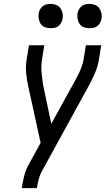

<svg xmlns="http://www.w3.org/2000/svg" viewBox="-20 -968 544 988"><path d="M92 0 93 -7Q98 -36 105 -64.5Q112 -93 127 -120L189 -233L127 -516Q119 -551 115 -587.5Q111 -624 117 -662L129 -735H208L196 -662Q191 -628 194 -595Q197 -562 202 -530L244 -331L364 -549Q371 -563 378.5 -576.5Q386 -590 392 -604Q398 -618 403 -632.5Q408 -647 410 -662L422 -735H501L489 -662Q483 -624 467 -587.5Q451 -551 431 -516L195 -86Q185 -67 179.5 -47Q174 -27 171 -7L170 0ZM440 -823Q425 -823 411.5 -828Q398 -833 390 -844.5Q382 -856 379.5 -870.5Q377 -885 379 -900Q381 -910 386.5 -920Q392 -930 400.5 -936.5Q409 -943 419.5 -945.5Q430 -948 441 -948Q456 -948 469.5 -942.5Q483 -937 491 -925.5Q499 -914 502 -899.5Q505 -885 502 -870Q500 -860 494.5 -850Q489 -840 480.5 -833.5Q472 -827 461.5 -825Q451 -823 440 -823ZM240 -823Q225 -823 211.5 -828Q198 -833 190 -844.5Q182 -856 179.5 -870.5Q177 -885 179 -900Q181 -910 186.5 -920Q192 -930 200.5 -936.5Q209 -943 219.5 -945.5Q230 -948 241 -948Q256 -948 269.5 -942.5Q283 -937 291 -925.5Q299 -914 302 -899.5Q305 -885 302 -870Q300 -860 294.5 -850Q289 -840 280.5 -833.5Q272 -827 261.5 -825Q251 -823 240 -823Z"/></svg>

Font: Iosevka Curly
Style: Italic
Weight: 400
Italic angle: -9°
Monospace: yes
Designer: Belleve Invis
Foundry: Belleve Invis
Version: Version 22.1.2; ttfautohint (v1.8.4)